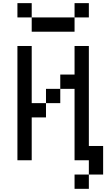

<svg xmlns="http://www.w3.org/2000/svg" viewBox="-20 -1020 676 1222"><path d="M90.9 -727.3V0H181.8V-272.7H272.7V-363.6H181.8V-727.3ZM454.5 -454.5V0H545.5V90.9H636.4V-90.9H545.5V-727.3H454.5V-545.5H363.6V-454.5ZM272.7 -454.5V-363.6H363.6V-454.5ZM90.9 -1000V-909.1H181.8V-1000ZM181.8 -909.1V-818.2H454.5V-909.1ZM454.5 -1000V-909.1H545.5V-1000ZM454.5 90.9V181.8H545.5V90.9Z"/></svg>

Font: Departure Mono
Style: Regular
Weight: 400
Monospace: yes
Designer: Helena Zhang
Version: Version 1.500;Glyphs 3.3.1 (3343)